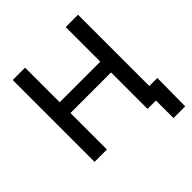

<svg xmlns="http://www.w3.org/2000/svg" viewBox="-232 -890 1207 1207"><g transform="rotate(-45 371.5 -286.0)"><path d="M72.8 0V-727.5H182.6V-419.9H543.5V-727.5H653.3V0H543.5V-324.2H182.6V0ZM618.2 156.2V0H580.1V-93.8H724.6L722.2 156.2Z"/></g></svg>

Font: Inter 24pt Medium
Style: Regular
Weight: 500
Designer: Rasmus Andersson
Foundry: rsms
Version: Version 4.001;git-66647c0bb